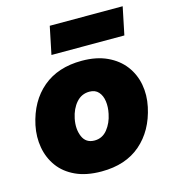

<svg xmlns="http://www.w3.org/2000/svg" viewBox="-109 -803 815 908"><g transform="rotate(-15 299.0 -349.5)"><path d="M277.5 14.5Q203 14.5 150.8 -9.8Q98.5 -34 68.2 -75.8Q38 -117.5 28.8 -169.8Q19.5 -222 31 -278Q55 -390 129.5 -452.8Q204 -515.5 320.5 -515.5Q392.5 -515.5 444.5 -491.2Q496.5 -467 527.8 -425.8Q559 -384.5 568.8 -332.2Q578.5 -280 566.5 -223.5Q543 -113 469.2 -49.2Q395.5 14.5 277.5 14.5ZM283 -135.5Q321 -135.5 345.8 -166.2Q370.5 -197 379 -240Q386 -272.5 382 -301Q378 -329.5 362.2 -347.2Q346.5 -365 318 -365Q279.5 -365 253.8 -335.8Q228 -306.5 218.5 -260.5Q208.5 -211 224.5 -173.2Q240.5 -135.5 283 -135.5ZM190 -579 218 -714.5H575L547 -579Z"/></g></svg>

Font: Commissioner ExtraBold
Style: Italic
Weight: 800
Italic angle: -12°
Designer: Kostas Bartsokas
Foundry: Kostas Bartsokas
Version: Version 1.000; ttfautohint (v1.8.3)